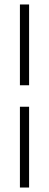

<svg xmlns="http://www.w3.org/2000/svg" viewBox="-20 -770 219 858"><path d="M69 -389V-750H110V-389ZM69 68V-293H110V68Z"/></svg>

Font: Didact Gothic
Style: Regular
Weight: 400
Designer: Daniel Johnson
Foundry: Daniel Johnson
Version: Version 2.101;PS 002.101;hotconv 1.0.88;makeotf.lib2.5.64775